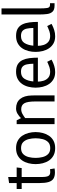

<svg xmlns="http://www.w3.org/2000/svg" viewBox="873 -1613 748 2534"><g transform="rotate(-90 1247.0 -346.0)"><path d="M281 -60 291 0Q266 5 239 5Q188 5 157 -14Q126 -33 112 -78Q98 -123 98 -200V-434H20V-500H98V-600L178 -612V-500H304L296 -434H178V-167Q178 -106 192 -81.5Q206 -57 244 -57Q253 -57 261.5 -58Q270 -59 281 -60Z M348 -250Q348 -298 359.5 -344Q371 -390 396 -427Q421 -464 461.5 -486Q502 -508 559 -508Q616 -508 656.5 -486Q697 -464 722 -427Q747 -390 759 -344Q771 -298 771 -250Q771 -202 759 -156Q747 -110 722 -73Q697 -36 656.5 -14Q616 8 559 8Q502 8 461.5 -14Q421 -36 396 -73Q371 -110 359.5 -156Q348 -202 348 -250ZM430 -250Q430 -203 441 -158.5Q452 -114 480 -85.5Q508 -57 559 -57Q611 -57 639 -85.5Q667 -114 678 -158.5Q689 -203 689 -250Q689 -297 678 -341Q667 -385 639 -413.5Q611 -442 559 -442Q508 -442 480 -413.5Q452 -385 441 -341Q430 -297 430 -250Z M1255 0H1175V-250Q1175 -358 1151 -399Q1127 -440 1073 -440Q1039 -440 1009 -423Q979 -406 956 -388V0H876V-500H926L955 -443Q980 -469 1012.5 -488.5Q1045 -508 1082 -508H1083Q1164 -508 1208 -454.5Q1252 -401 1254 -302L1255 -250Z M1563 8Q1508 8 1469 -14Q1430 -36 1405 -73Q1380 -110 1368.5 -156Q1357 -202 1357 -250Q1357 -298 1368.5 -344Q1380 -390 1405 -427Q1430 -464 1470.5 -486Q1511 -508 1568 -508Q1629 -508 1665.5 -485.5Q1702 -463 1721 -423Q1740 -383 1746.5 -331Q1753 -279 1753 -220H1437Q1437 -183 1448.5 -145.5Q1460 -108 1488.5 -83Q1517 -58 1568 -58Q1599 -58 1629 -68Q1659 -78 1678.5 -87.5Q1698 -97 1698 -97L1727 -40Q1727 -40 1704 -28Q1681 -16 1643.5 -4Q1606 8 1563 8ZM1567 -443Q1503 -443 1474.5 -397.5Q1446 -352 1439 -280H1673Q1672 -328 1664.5 -365Q1657 -402 1634.5 -422.5Q1612 -443 1567 -443Z M2035 8Q1980 8 1941 -14Q1902 -36 1877 -73Q1852 -110 1840.5 -156Q1829 -202 1829 -250Q1829 -298 1840.5 -344Q1852 -390 1877 -427Q1902 -464 1942.5 -486Q1983 -508 2040 -508Q2101 -508 2137.5 -485.5Q2174 -463 2193 -423Q2212 -383 2218.5 -331Q2225 -279 2225 -220H1909Q1909 -183 1920.5 -145.5Q1932 -108 1960.5 -83Q1989 -58 2040 -58Q2071 -58 2101 -68Q2131 -78 2150.5 -87.5Q2170 -97 2170 -97L2199 -40Q2199 -40 2176 -28Q2153 -16 2115.5 -4Q2078 8 2035 8ZM2039 -443Q1975 -443 1946.5 -397.5Q1918 -352 1911 -280H2145Q2144 -328 2136.5 -365Q2129 -402 2106.5 -422.5Q2084 -443 2039 -443Z M2448 -60H2472V0H2441Q2385 0 2360 -26.5Q2335 -53 2329 -97.5Q2323 -142 2323 -196V-700H2403V-196Q2403 -135 2408.5 -97.5Q2414 -60 2448 -60Z"/></g></svg>

Font: Epunda Sans
Style: Regular
Weight: 400
Designer: Simon Atzbach
Foundry: typofactur
Version: Version 2.204; ttfautohint (v1.8.4.7-5d5b)